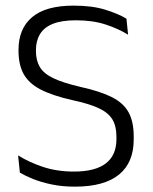

<svg xmlns="http://www.w3.org/2000/svg" viewBox="-20 -670 557 700"><path d="M253 10.5Q207 10.5 168.8 2.5Q130.5 -5.5 101.2 -17.2Q72 -29 52.5 -40.5L46 -103.5Q83.5 -79.5 135.2 -62Q187 -44.5 249.5 -44.5Q327 -44.5 365.8 -74.2Q404.5 -104 404.5 -162.5V-172Q404.5 -210.5 389.5 -235Q374.5 -259.5 339.5 -275.8Q304.5 -292 243.5 -305Q170.5 -321.5 127.5 -344Q84.5 -366.5 66 -400.5Q47.5 -434.5 47.5 -484.5V-488.5Q47.5 -565.5 97.2 -607.5Q147 -649.5 248.5 -649.5Q316.5 -649.5 364.2 -634.5Q412 -619.5 441 -602L447 -543.5Q412.5 -565 365.5 -580.5Q318.5 -596 256.5 -596Q204.5 -596 172.5 -583Q140.5 -570 125.8 -545.5Q111 -521 111 -487V-484.5Q111 -450 125 -426Q139 -402 174.2 -385Q209.5 -368 274 -353Q346 -337 388 -315.8Q430 -294.5 448.8 -260.5Q467.5 -226.5 467.5 -172.5V-161.5Q467.5 -77 413.5 -33.2Q359.5 10.5 253 10.5Z"/></svg>

Font: Anek Devanagari Light
Style: Regular
Weight: 300
Designer: Kailash Malviya (Devanagari) & Yesha Goshar (Latin)
Foundry: Ek Type
Version: Version 1.003